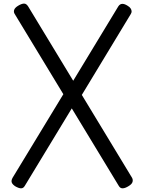

<svg xmlns="http://www.w3.org/2000/svg" viewBox="-20 -1036 804 1070"><path d="M697 1Q678 13 664 13.5Q650 14 642 0L380 -432L118 0Q110 14 96.5 13.5Q83 13 63 1Q52 -7 47.5 -14.5Q43 -22 44.5 -30Q46 -38 50 -45L333 -511L62 -958Q55 -969 59 -981Q63 -993 81 -1004Q101 -1016 114 -1016Q127 -1016 137 -1000L388 -586L639 -1000Q648 -1014 661 -1014.5Q674 -1015 691 -1004Q703 -997 708 -989Q713 -981 713.5 -973.5Q714 -966 709 -958L436 -507L716 -45Q722 -34 718.5 -22Q715 -10 697 1Z"/></svg>

Font: Playwrite NG Modern
Style: Regular
Weight: 400
Designer: Veronika Burian, José Scaglione
Foundry: TypeTogether
Version: Version 1.002